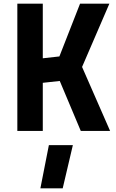

<svg xmlns="http://www.w3.org/2000/svg" viewBox="-20 -710 631 1041"><path d="M418 0 304 -271 212 -261V0H74V-690H212V-394L302 -404L414 -690H573L425 -347L577 0ZM199 311 245 77H375L320 311Z"/></svg>

Font: TitilliumText
Style: ExtraBold
Weight: 800
Designer: Accademia di Belle Arti di Urbino and others
Foundry: Accademia di Belle Arti di Urbino and others.
Version: Version 60.001